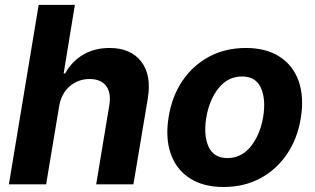

<svg xmlns="http://www.w3.org/2000/svg" viewBox="-20 -747 1278 778"><path d="M219.5 -315.3 166.9 0H16L136.7 -727.3H283.4L237.9 -449.2H244Q270.2 -497.5 316.2 -525Q362.2 -552.6 424.4 -552.6Q509.2 -552.6 552 -497.9Q594.8 -443.2 578.8 -347.3L520.6 0H369.7L422.9 -320.3Q431.1 -370.7 410 -398.8Q388.8 -426.8 343 -426.8Q296.9 -426.8 262.6 -397.5Q228.3 -368.3 219.5 -315.3Z M886.4 10.7Q802.9 10.7 748.4 -25Q693.9 -60.7 671.7 -124.6Q649.5 -188.6 663.4 -273.1Q676.8 -356.9 719.5 -419.7Q762.1 -482.6 827.8 -517.6Q893.5 -552.6 975.9 -552.6Q1058.9 -552.6 1113.6 -516.9Q1168.3 -481.2 1190.5 -417.3Q1212.7 -353.3 1198.9 -268.5Q1185.4 -185 1142.6 -122.2Q1099.8 -59.3 1034.3 -24.3Q968.8 10.7 886.4 10.7ZM901.6 -106.5Q958.8 -106.5 996.6 -154.1Q1034.4 -201.7 1046.5 -273.8Q1057.9 -344.5 1037.3 -390.8Q1016.7 -437.1 960.6 -437.1Q903.1 -437.1 865.2 -389.2Q827.4 -341.3 815.7 -269.2Q804.3 -198.9 825.1 -152.7Q845.9 -106.5 901.6 -106.5Z"/></svg>

Font: Inter UI
Style: Bold Italic
Weight: 700
Italic angle: 9.39999°
Designer: Rasmus Andersson
Foundry: rsms
Version: 3.2;8d6f07862